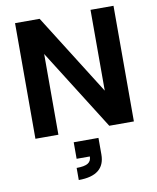

<svg xmlns="http://www.w3.org/2000/svg" viewBox="-103 -779 939 1145"><g transform="rotate(-10 366.0 -206.5)"><path d="M67.9 0V-700.2H216.8L524.9 -210.9V-700.2H664.1V0H515.1L207 -488.8V0ZM279.8 213.9Q327.1 213.9 348.1 201.2Q369.1 188.5 369.1 160.2H289.1V60.1H439V160.2Q439 287.1 279.8 287.1Z"/></g></svg>

Font: Uncut Sans
Style: Bold
Weight: 700
Designer: Kasper Nordkvist
Foundry: UNCUT.wtf
Version: Version 1.304;Glyphs 3.2 (3246)